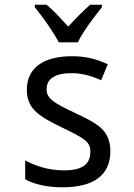

<svg xmlns="http://www.w3.org/2000/svg" viewBox="-20 -786 570 816"><path d="M230 -606H311C332 -652 381 -715 413 -755V-766H363C329 -735 305 -711 270 -673C239 -707 206 -743 178 -766H128V-755C164 -711 207 -650 230 -606ZM246 10C380 10 449 -43 449 -143C449 -234 393 -261 303 -304C212 -347 178 -365 178 -407C178 -451 214 -475 284 -475C323 -475 361 -467 410 -445L438 -513C386 -537 341 -547 286 -547C165 -547 94 -498 94 -404C94 -319 154 -288 244 -244C343 -196 364 -183 364 -141C364 -93 337 -62 252 -62C185 -62 131 -81 87 -104V-24C127 -2 182 10 246 10Z"/></svg>

Font: Noto Sans Mono Condensed
Style: Regular
Weight: 400
Width: 3
Designer: Monotype Design Team
Foundry: Monotype Imaging Inc.
Version: Version 2.014